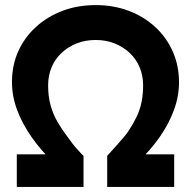

<svg xmlns="http://www.w3.org/2000/svg" viewBox="-20 -734 750 754"><path d="M46 0V-128H228L190 -96Q141 -143 104.5 -195Q68 -247 47.5 -301.5Q27 -356 27 -412Q27 -477 51.5 -532Q76 -587 121 -628Q166 -669 225.5 -691.5Q285 -714 356 -714Q426 -714 485.5 -691.5Q545 -669 589.5 -628Q634 -587 658.5 -531.5Q683 -476 683 -411Q683 -356 663 -301.5Q643 -247 606.5 -195Q570 -143 521 -97L487 -128H664V0H401V-122Q421 -144 438 -163Q455 -182 468 -197.5Q481 -213 488 -225Q505 -251 517.5 -277.5Q530 -304 536 -334Q542 -364 542 -399Q542 -437 528.5 -469.5Q515 -502 489.5 -526Q464 -550 430 -563.5Q396 -577 356 -577Q315 -577 281 -563.5Q247 -550 221.5 -526Q196 -502 182.5 -469.5Q169 -437 169 -399Q169 -356 178.5 -321Q188 -286 206 -255Q224 -224 247 -194Q257 -180 265.5 -169Q274 -158 282.5 -149Q291 -140 297 -133Q303 -126 308 -122V0Z"/></svg>

Font: Our Lexend SemiBold
Style: Regular
Weight: 600
Designer: Bonnie Shaver-Troup, Thomas Jockin
Foundry: Lexend
Version: Version 1.007